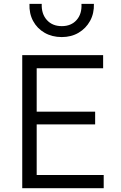

<svg xmlns="http://www.w3.org/2000/svg" viewBox="-20 -990 638 1010"><path d="M97 0V-700H522.5V-631H173V-402.5H480.5V-335.5H173V-69.5H525.5V0ZM305 -795Q254 -795 214.8 -817.5Q175.5 -840 154.2 -879.5Q133 -919 135 -969.5H199.5Q197.5 -917 226.5 -884.8Q255.5 -852.5 305 -852.5Q354.5 -852.5 383 -884.8Q411.5 -917 408.5 -969.5H474Q475.5 -919.5 453.8 -880Q432 -840.5 393.5 -817.8Q355 -795 305 -795Z"/></svg>

Font: Geologica ExtraLight
Style: Regular
Weight: 200
Designer: Sindre Bremnes, Frode Helland
Foundry: Monokrom Skriftforlag AS
Version: Version 1.010; ttfautohint (v1.8.4.7-5d5b);gftools[0.9.28]